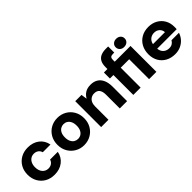

<svg xmlns="http://www.w3.org/2000/svg" viewBox="140 -1647 2600 2600"><g transform="rotate(-45 1440.0 -346.5)"><path d="M293 12Q214 12 155.5 -21.5Q97 -55 64 -113.5Q31 -172 31 -248Q31 -324 64.5 -382.5Q98 -441 157 -474.5Q216 -508 293 -508Q390 -508 456.5 -457.5Q523 -407 540 -318H392Q383 -352 356 -371Q329 -390 292 -390Q258 -390 231.5 -373Q205 -356 189.5 -324Q174 -292 174 -248Q174 -215 182.5 -189.5Q191 -164 207 -145.5Q223 -127 244.5 -117Q266 -107 292 -107Q317 -107 337 -115.5Q357 -124 371.5 -140Q386 -156 392 -178H540Q523 -91 456.5 -39.5Q390 12 293 12Z M858 12Q787 12 729 -21.5Q671 -55 637 -113.5Q603 -172 603 -248Q603 -324 637 -383Q671 -442 729 -475Q787 -508 859 -508Q931 -508 989 -475Q1047 -442 1081 -383.5Q1115 -325 1115 -248Q1115 -172 1081 -113.5Q1047 -55 989 -21.5Q931 12 858 12ZM858 -107Q890 -107 915.5 -122.5Q941 -138 956.5 -169.5Q972 -201 972 -248Q972 -295 956.5 -326.5Q941 -358 915.5 -373.5Q890 -389 859 -389Q829 -389 803 -373.5Q777 -358 761.5 -326.5Q746 -295 746 -248Q746 -201 761.5 -169.5Q777 -138 802.5 -122.5Q828 -107 858 -107Z M1192 0V-496H1312L1324 -414H1327Q1351 -458 1392.5 -483Q1434 -508 1495 -508Q1557 -508 1600 -481.5Q1643 -455 1666 -403.5Q1689 -352 1689 -277V0H1549V-264Q1549 -325 1525 -357.5Q1501 -390 1447 -390Q1414 -390 1387.5 -374Q1361 -358 1346.5 -328Q1332 -298 1332 -256V0Z M1808 0V-381H1741V-496H1808V-531Q1808 -595 1829.5 -633Q1851 -671 1891 -688Q1931 -705 1985 -705H2031V-588H2006Q1975 -588 1961.5 -575.5Q1948 -563 1948 -533V-496H2250V0H2110V-381H1948V0ZM2180 -546Q2143 -546 2119 -568Q2095 -590 2095 -624Q2095 -658 2119 -680Q2143 -702 2180 -702Q2219 -702 2243 -680Q2267 -658 2267 -624Q2267 -590 2243 -568Q2219 -546 2180 -546Z M2602 12Q2525 12 2466 -20Q2407 -52 2374 -109.5Q2341 -167 2341 -243Q2341 -321 2373.5 -380.5Q2406 -440 2465 -474Q2524 -508 2602 -508Q2676 -508 2733 -476Q2790 -444 2822 -388.5Q2854 -333 2854 -262Q2854 -252 2854 -239.5Q2854 -227 2852 -214H2441V-298H2712Q2709 -343 2678.5 -370Q2648 -397 2602 -397Q2568 -397 2540 -381.5Q2512 -366 2495.5 -335.5Q2479 -305 2479 -257V-228Q2479 -190 2494.5 -161.5Q2510 -133 2537.5 -117.5Q2565 -102 2601 -102Q2636 -102 2660 -117.5Q2684 -133 2697 -158H2840Q2825 -110 2791.5 -71.5Q2758 -33 2709.5 -10.5Q2661 12 2602 12Z"/></g></svg>

Font: DM Sans 36pt ExtraBold
Style: Regular
Weight: 800
Designer: Colophon Foundry, Jonny Pinhorn
Foundry: Colophon Foundry
Version: Version 4.004;gftools[0.9.30]